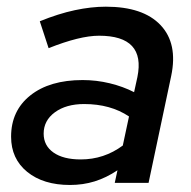

<svg xmlns="http://www.w3.org/2000/svg" viewBox="-20 -539 564 566"><path d="M186.3 6.3Q107.7 6.3 60.2 -32.3Q12.7 -71 12.7 -136Q12.7 -212.7 69.5 -257.8Q126.3 -303 223.7 -303Q264.3 -303 303.5 -293.5Q342.7 -284 375.3 -267.3L385 -311.7Q410 -433.7 272 -433.7Q215.3 -433.7 123.3 -397L97.3 -476.3Q152.3 -498.7 200.7 -509Q249 -519.3 292 -519.3Q402 -519.3 453.3 -465Q504.7 -410.7 484.7 -315.3L418 0H318.3L326.3 -37Q293.3 -15 259 -4.3Q224.7 6.3 186.3 6.3ZM218 -69Q286.7 -69 342 -110L360.3 -195.7Q305.7 -232.3 228 -232.3Q175 -232.3 141.8 -208Q108.7 -183.7 108.7 -145Q108.7 -109.7 137.7 -89.3Q166.7 -69 218 -69Z"/></svg>

Font: Red Hat Display VF
Style: Italic
Weight: 300
Italic angle: -12°
Designer: Pentagram, MCKL
Foundry: Pentagram, MCKL
Version: Version 1.010